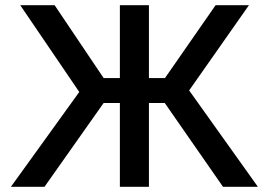

<svg xmlns="http://www.w3.org/2000/svg" viewBox="-20 -720 1036 740"><path d="M839.5 0 582 -370.5 811 -700H939.5L709 -371.5L974 0ZM22 0 285.5 -365.5 58 -700H190.5L412.5 -370L151.5 0ZM442 0V-323H325V-419H442V-700H554V-419H670.5V-323H554V0Z"/></svg>

Font: Geologica Cursive
Style: Regular
Weight: 400
Designer: Sindre Bremnes, Frode Helland
Foundry: Monokrom Skriftforlag AS
Version: Version 1.010;gftools[0.9.28]